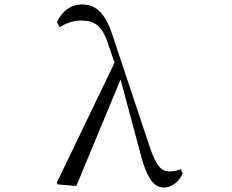

<svg xmlns="http://www.w3.org/2000/svg" viewBox="-20 -825 1040 860"><path d="M715 15C749 15 784 -12 798 -49L790 -67C773 -60 753 -57 740 -57C702 -57 679 -81 648 -175L485 -664C453 -764 411 -805 348 -805C297 -805 258 -775 235 -726L247 -703C274 -720 305 -733 344 -733C402 -733 437 -711 463 -632L493 -544L234 -6L239 1L322 8L520 -469L608 -141C641 -11 676 15 715 15Z"/></svg>

Font: Harano Aji Mincho
Style: Regular
Weight: 400
Foundry: Masamichi Hosoda
Version: HaranoAjiMincho-Regular version 20230610;ttx 4.39.4